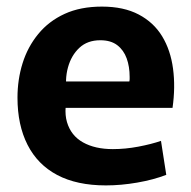

<svg xmlns="http://www.w3.org/2000/svg" viewBox="-20 -551 580 582"><path d="M301 11Q213 11 153.5 -20.5Q94 -52 63.5 -112Q33 -172 33 -255Q33 -310 48.5 -359.5Q64 -409 96 -448Q128 -487 176 -509Q224 -531 289 -531Q355 -531 400.5 -507Q446 -483 471.5 -441Q497 -399 504.5 -343Q512 -287 503 -224H112L191 -283Q171 -222 183 -181Q195 -140 231.5 -119.5Q268 -99 322 -99Q360 -99 399.5 -106.5Q439 -114 468 -124L484 -21Q445 -6 396 2.5Q347 11 301 11ZM113 -304H372Q373 -308 373 -311.5Q373 -315 373 -318Q373 -349 364 -374Q355 -399 335.5 -414Q316 -429 284 -429Q245 -429 220.5 -406Q196 -383 186 -346.5Q176 -310 183 -269Z"/></svg>

Font: Murecho Thin SemiBold
Style: Regular
Weight: 600
Version: Version 1.010